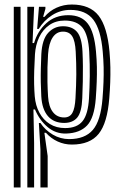

<svg xmlns="http://www.w3.org/2000/svg" viewBox="-20 -630 541 850"><path d="M159 200V31.5L152 -85.5H159Q180 -53.8 213.8 -34Q247.5 -14.2 286 -14.2Q356 -14.2 391 -54.9Q426 -95.5 433.8 -193.5Q437 -233 438.2 -266.6Q439.5 -300.2 438.8 -332.8Q438 -365.2 434.8 -401.2Q426.5 -498.8 393.4 -542.5Q360.2 -586.2 291 -586.2Q247.8 -586.2 211 -562.9Q174.2 -539.5 151.2 -501.8H144.5L152.5 -600H181V-590.8L170.8 -555.2H176.8Q199 -581.8 230.4 -595.9Q261.8 -610 297.8 -610Q378.2 -610 416.6 -560.6Q455 -511.2 464.8 -400.8Q468 -365.2 468.6 -332.2Q469.2 -299.2 468 -265.9Q466.8 -232.5 463.8 -195.2Q455.2 -85.2 416.9 -37.6Q378.5 10 298 10Q265 10 235.4 -3.5Q205.8 -17 183.5 -42H176.5L191 60.5V200ZM41 200V-600H71V200ZM101 200V-600H131L124 -439.5L130.8 -439.2Q146 -491.8 185 -527.2Q224 -562.8 282.5 -562.8Q340 -562.8 368.8 -525.2Q397.5 -487.8 405 -401.2Q408.2 -366 408.9 -333.8Q409.5 -301.5 408.2 -267.8Q407 -234 404 -193.8Q397.5 -108.2 365.5 -74.5Q333.5 -40.8 273.5 -38.8Q226.8 -37.2 190.9 -67.4Q155 -97.5 134.8 -145.5H128L131 3V200ZM268.2 -63Q320.8 -63 345.4 -93.6Q370 -124.2 374 -195Q376.8 -243 377.4 -293.2Q378 -343.5 375 -400Q371 -474.8 345.8 -506.9Q320.5 -539 266.8 -539Q227 -539 198.4 -519.1Q169.8 -499.2 153.6 -465.5Q137.5 -431.8 134.8 -390Q132.5 -351.8 131.5 -318.4Q130.5 -285 131.1 -256.5Q131.8 -228 133.8 -203.8Q137.2 -162.8 154.4 -131Q171.5 -99.2 200.5 -81.1Q229.5 -63 268.2 -63ZM264 -85.8Q218 -85.8 192 -116.1Q166 -146.5 162.8 -203.8Q161 -235.2 160.5 -266.4Q160 -297.5 160.8 -328.5Q161.5 -359.5 163 -390.5Q166.5 -455.8 193.4 -484.8Q220.2 -513.8 259 -513.8Q299.2 -513.8 320.8 -489.1Q342.2 -464.5 345.2 -401Q346.8 -369.5 347 -336.9Q347.2 -304.2 346.6 -269.1Q346 -234 344.2 -195Q341.8 -133.5 322 -109.6Q302.2 -85.8 264 -85.8ZM264 -110Q288.8 -110 300.2 -129.9Q311.8 -149.8 314.2 -196Q317.5 -254 317.8 -301.5Q318 -349 315.2 -401Q312.8 -448.8 299.6 -469.4Q286.5 -490 259 -490Q230.2 -490 213.1 -464.1Q196 -438.2 192.8 -390Q191 -363.2 190.2 -331.8Q189.5 -300.2 190.1 -267.2Q190.8 -234.2 192.8 -202.8Q195.5 -158.2 214 -134.1Q232.5 -110 264 -110Z"/></svg>

Font: Big Shoulders Inline Display Thin Black
Style: Regular
Weight: 900
Version: Version 2.002